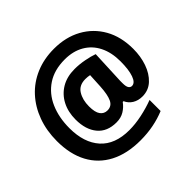

<svg xmlns="http://www.w3.org/2000/svg" viewBox="-187 -927 1215 1215"><g transform="rotate(-45 420.0 -320.0)"><path d="M798 -363Q798 -296 778 -238.5Q758 -181 719.5 -145Q681 -109 626 -109Q589 -109 561 -126Q533 -143 520 -173H513Q493 -145 463.5 -127Q434 -109 394 -109Q311 -109 267 -162Q223 -215 223 -305Q223 -373 250 -425Q277 -477 326.5 -506.5Q376 -536 445 -536Q487 -536 531.5 -527.5Q576 -519 606 -508L597 -302Q596 -292 596 -279Q596 -266 596 -258Q596 -227 604.5 -215Q613 -203 626 -203Q654 -203 669.5 -246.5Q685 -290 685 -365Q685 -444 656 -502Q627 -560 572.5 -591.5Q518 -623 444 -623Q350 -623 286 -580.5Q222 -538 189.5 -463.5Q157 -389 157 -294Q157 -164 223 -90.5Q289 -17 417 -17Q470 -17 529.5 -29.5Q589 -42 642 -62V37Q594 57 538.5 68Q483 79 421 79Q301 79 216.5 35Q132 -9 87.5 -92Q43 -175 43 -292Q43 -385 71.5 -463Q100 -541 152.5 -598.5Q205 -656 279 -687.5Q353 -719 443 -719Q548 -719 628 -675Q708 -631 753 -551.5Q798 -472 798 -363ZM342 -304Q342 -251 359.5 -227Q377 -203 407 -203Q445 -203 461.5 -237.5Q478 -272 482 -343L487 -439Q469 -443 448 -443Q392 -443 367 -402.5Q342 -362 342 -304Z"/></g></svg>

Font: Noto Sans Sinhala SemiCondensed ExtraBold
Style: Regular
Weight: 800
Width: 4
Designer: Jelle Bosma - Monotype Design Team
Foundry: Monotype Imaging Inc.
Version: Version 2.006; ttfautohint (v1.8.4.7-5d5b)